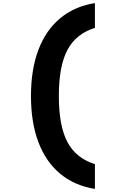

<svg xmlns="http://www.w3.org/2000/svg" viewBox="-20 -1000 740 1240"><path d="M593 -820Q471 -782 415.5 -677.5Q360 -573 360 -380Q360 -187 415.5 -82.5Q471 22 593 60V220Q461 199 368.5 122Q276 45 228 -82Q180 -209 180 -380Q180 -551 228 -678Q276 -805 368.5 -882Q461 -959 593 -980Z"/></svg>

Font: Martian Mono ExtraBold
Style: Regular
Weight: 800
Monospace: yes
Designer: Roman Shamin
Foundry: Evil Martians
Version: Version 1.000; ttfautohint (v1.8.4.7-5d5b)